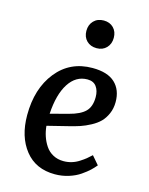

<svg xmlns="http://www.w3.org/2000/svg" viewBox="-116 -830 713 917"><g transform="rotate(15 240.5 -371.0)"><path d="M282.2 -755.9Q312 -755.9 330.6 -737.1Q349.1 -718.3 349.1 -688Q349.1 -657.7 330.6 -638.4Q312 -619.1 282.2 -619.1Q251.5 -619.1 232.7 -637.9Q213.9 -656.7 213.9 -687Q213.9 -717.3 232.7 -736.6Q251.5 -755.9 282.2 -755.9ZM289.1 -522.9Q363.8 -522.9 400.4 -488.5Q437 -454.1 437 -394Q437 -362.3 425.5 -336.2Q414.1 -310.1 397 -293Q379.9 -275.9 353.8 -262Q327.6 -248 304.2 -240.2Q280.8 -232.4 251 -225.1L147 -199.2Q149.4 -172.9 157.5 -148.7Q165.5 -124.5 179.7 -103.3Q193.8 -82 216.8 -69.6Q239.7 -57.1 269 -57.1Q290 -57.1 309.3 -63Q328.6 -68.8 345.9 -80.1Q363.3 -91.3 373.5 -99.6Q383.8 -107.9 397.9 -121.1L433.1 -80.1Q421.9 -66.4 407.5 -52.7Q393.1 -39.1 369.4 -22.7Q345.7 -6.3 313.2 3.9Q280.8 14.2 245.1 14.2Q150.4 14.2 97.7 -52.2Q44.9 -118.7 44.9 -225.1Q44.9 -356.4 111.6 -439.7Q178.2 -522.9 289.1 -522.9ZM338.9 -392.1Q338.9 -423.8 324.2 -443.8Q309.6 -463.9 279.8 -463.9Q222.7 -463.9 187.7 -409.7Q152.8 -355.5 147 -258.8L235.8 -282.2Q290.5 -296.4 314.7 -320.8Q338.9 -345.2 338.9 -392.1Z"/></g></svg>

Font: Literata Book Medium
Style: Italic
Weight: 500
Italic angle: -3°
Designer: Latin by Veronika Burian and Jose Scaglione. Greek by Irene Vlachou. Cyrillic by Vera Evstafieva
Foundry: TypeTogether
Version: Version 1.003;PS 001.003;hotconv 1.0.88;makeotf.lib2.5.64775